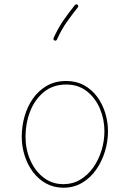

<svg xmlns="http://www.w3.org/2000/svg" viewBox="-20 -875 606 896"><path d="M289.1 -480.5Q345.7 -480.5 385.5 -449Q425.3 -417.5 446.3 -367.7Q467.3 -317.9 467.3 -262.7Q467.3 -216.3 453.6 -172.4Q439.9 -128.4 414.8 -93Q389.6 -57.6 354.5 -36.6Q319.3 -15.6 275.9 -15.6Q223.1 -15.6 183.3 -46.4Q143.6 -77.1 121.3 -127.7Q99.1 -178.2 99.1 -237.3Q99.1 -299.8 120.8 -355.5Q142.6 -411.1 185.1 -445.8Q227.5 -480.5 289.1 -480.5ZM289.1 -497.1Q237.8 -497.1 199 -474.9Q160.2 -452.6 134 -415.5Q107.9 -378.4 94.7 -332Q81.5 -285.6 81.5 -237.3Q81.5 -190.9 95.2 -148.2Q108.9 -105.5 134.3 -71.8Q159.7 -38.1 195.6 -18.6Q231.4 1 275.9 1Q324.2 1 362.8 -21.7Q401.4 -44.4 428.2 -82.5Q455.1 -120.6 469.5 -167.5Q483.9 -214.4 483.9 -262.7Q483.9 -305.7 471.2 -347.4Q458.5 -389.2 433.8 -422.9Q409.2 -456.5 372.8 -476.8Q336.4 -497.1 289.1 -497.1ZM341.8 -853Q339.4 -855.5 335.7 -854.7Q332 -854 329.6 -851.6Q302.2 -817.4 276.9 -781.2Q251.5 -745.1 230 -697.3Q228.5 -693.8 229.7 -690.7Q231 -687.5 234.4 -686Q237.8 -684.6 241 -685.8Q244.1 -687 245.6 -690.4Q266.6 -736.8 291.3 -771.7Q315.9 -806.6 343.3 -840.8Q345.7 -843.3 345 -847.2Q344.2 -851.1 341.8 -853Z"/></svg>

Font: Mikhak VF
Style: Regular
Weight: 100
Designer: Amin Abedi
Version: Version 3.001